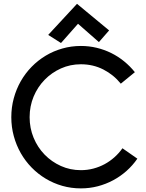

<svg xmlns="http://www.w3.org/2000/svg" viewBox="-20 -970 774 1019"><path d="M709 -127.9Q684.1 -91.8 651.4 -62.7Q618.7 -33.7 580.3 -13.2Q542 7.3 498.8 18.6Q455.6 29.8 409.2 29.8Q357.9 29.8 310.8 16.4Q263.7 2.9 222.7 -21.7Q181.6 -46.4 147.9 -80.8Q114.3 -115.2 90.3 -157.2Q66.4 -199.2 53.2 -247.6Q40 -295.9 40 -348.1Q40 -400.4 53.2 -448.7Q66.4 -497.1 90.3 -539.1Q114.3 -581.1 147.9 -615.5Q181.6 -649.9 222.7 -674.6Q263.7 -699.2 311 -712.6Q358.4 -726.1 409.2 -726.1Q452.6 -726.1 493.2 -716.3Q533.7 -706.5 570.3 -688.5Q606.9 -670.4 638.7 -644.5Q670.4 -618.7 695.8 -586.9L621.1 -525.9Q583 -573.2 528.6 -601.1Q474.1 -628.9 409.2 -628.9Q352.5 -628.9 303.2 -606.7Q253.9 -584.5 216.8 -546.4Q179.7 -508.3 158.4 -457.3Q137.2 -406.2 137.2 -348.1Q137.2 -290 158.4 -238.8Q179.7 -187.5 216.8 -149.4Q253.9 -111.3 303.2 -89.1Q352.5 -66.9 409.2 -66.9Q443.4 -66.9 475.1 -75.2Q506.8 -83.5 534.9 -98.6Q563 -113.8 587.2 -135.3Q611.3 -156.7 629.9 -183.1ZM559.1 -808.6 504.9 -746.6 394 -843.8 303.7 -741.7 235.8 -784.7 388.7 -949.7Z"/></svg>

Font: McLaren
Style: Regular
Weight: 400
Designer: Astigmatic (AOETI)
Foundry: Astigmatic (AOETI)
Version: Version 1.000